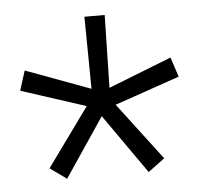

<svg xmlns="http://www.w3.org/2000/svg" viewBox="-38 -750 501 479"><g transform="rotate(-5 212.0 -511.0)"><path d="M176.3 -488.3 14.2 -541 29.8 -590.3 191.9 -530.3 189.9 -710.9H240.7L236.8 -528.8L395 -590.8L411.1 -541.5L248.5 -485.4L357.4 -341.8L315.9 -311L211.4 -460L111.8 -312L70.3 -341.8Z"/></g></svg>

Font: Roboto-Light
Style: Regular
Weight: 300
Designer: Google
Version: Version 2.137; 2017